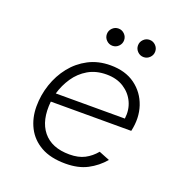

<svg xmlns="http://www.w3.org/2000/svg" viewBox="-126 -798 884 922"><g transform="rotate(20 316.0 -336.5)"><path d="M306 12Q230 12 180.5 -16Q131 -44 106.5 -92Q82 -140 82 -199Q82 -257 100.5 -312Q119 -367 153.5 -410.5Q188 -454 237.5 -480Q287 -506 350 -506Q426 -506 476 -469.5Q526 -433 546 -373.5Q566 -314 550 -244H139Q129 -146 173.5 -91Q218 -36 309 -36Q355 -36 386.5 -52.5Q418 -69 442 -98L497 -76Q463 -36 417 -12Q371 12 306 12ZM148 -289H501Q507 -335 489.5 -373Q472 -411 435.5 -434.5Q399 -458 347 -458Q293 -458 253 -434.5Q213 -411 187 -372.5Q161 -334 148 -289ZM484 -597Q466 -597 453 -610Q440 -623 440 -641Q440 -659 453 -672Q466 -685 484 -685Q502 -685 515 -672Q528 -659 528 -641Q528 -623 515 -610Q502 -597 484 -597ZM325 -597Q307 -597 294 -610Q281 -623 281 -641Q281 -659 294 -672Q307 -685 325 -685Q343 -685 356 -672Q369 -659 369 -641Q369 -623 356 -610Q343 -597 325 -597Z"/></g></svg>

Font: Atkinson Hyperlegible Mono ExtraLight
Style: Italic
Weight: 200
Italic angle: -12°
Monospace: yes
Designer: Elliott Scott, Megan Eiswerth, Linus Boman, Theodore Petrosky, Letters from Sweden
Foundry: Applied Design Works, Letters from Sweden
Version: Version 2.001